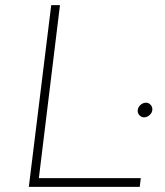

<svg xmlns="http://www.w3.org/2000/svg" viewBox="-20 -726 640 746"><path d="M179 -706H213L131 -34H527L523 0H92ZM515 -295Q515 -308 525 -317.5Q535 -327 548 -327Q557 -327 564.5 -319.5Q572 -312 572 -301Q572 -293 567.5 -286Q563 -279 555.5 -274.5Q548 -270 540 -270Q530 -270 522.5 -277.5Q515 -285 515 -295Z"/></svg>

Font: Josefin Sans ExtraLight
Style: Italic
Weight: 250
Italic angle: -7°
Designer: Santiago Orozco
Foundry: Typemade
Version: Version 2.000